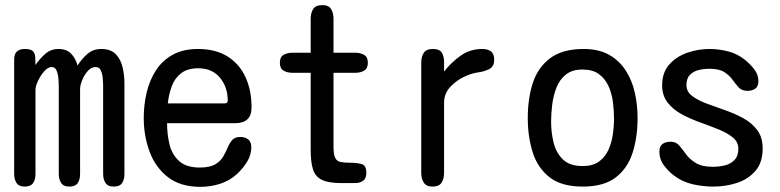

<svg xmlns="http://www.w3.org/2000/svg" viewBox="-20 -724 3040 748"><path d="M76.2 2.9Q53.7 2.9 44.4 -11.2Q35.2 -25.4 35.2 -45.9V-493.2Q35.2 -533.2 77.1 -533.2Q99.6 -533.2 107.9 -524.9Q116.2 -516.6 117.2 -502.4Q118.2 -488.3 118.2 -470.7Q133.8 -494.1 155.8 -513.7Q177.7 -533.2 208 -533.2Q239.3 -533.2 256.8 -515.1Q274.4 -497.1 282.2 -468.8Q297.9 -494.1 320.3 -513.7Q342.8 -533.2 374 -533.2Q412.1 -533.2 431.6 -512.2Q451.2 -491.2 458 -460.4Q464.8 -429.7 464.8 -398.4V-45.9Q464.8 -24.4 455.6 -10.7Q446.3 2.9 422.9 2.9Q400.4 2.9 391.1 -11.2Q381.8 -25.4 381.8 -45.9V-392.6Q381.8 -402.3 380.4 -418.9Q378.9 -435.5 373 -449.2Q367.2 -462.9 352.5 -462.9Q335.9 -462.9 322.3 -447.8Q308.6 -432.6 300.3 -412.1Q292 -391.6 292 -377V-45.9Q292 -24.4 282.7 -10.7Q273.4 2.9 250 2.9Q227.5 2.9 218.3 -11.2Q209 -25.4 209 -45.9V-385.7Q209 -394.5 208 -413.1Q207 -431.6 201.2 -447.3Q195.3 -462.9 181.6 -462.9Q167 -462.9 152.3 -446.3Q137.7 -429.7 127.9 -408.7Q118.2 -387.7 118.2 -374V-45.9Q118.2 -24.4 108.9 -10.7Q99.6 2.9 76.2 2.9Z M760.7 3.9Q682.6 3.9 633.8 -34.2Q585 -72.3 562.5 -133.8Q540 -195.3 540 -264.6Q540 -315.4 551.3 -363.3Q562.5 -411.1 587.4 -449.7Q612.3 -488.3 652.8 -510.7Q693.4 -533.2 751 -533.2Q820.3 -533.2 866.7 -503.9Q913.1 -474.6 936.5 -423.3Q960 -372.1 960 -305.7Q960 -244.1 896.5 -244.1H630.9Q630.9 -200.2 640.6 -160.6Q650.4 -121.1 678.2 -96.2Q706.1 -71.3 757.8 -71.3Q796.9 -71.3 817.9 -83.5Q838.9 -95.7 849.1 -113.3Q859.4 -130.9 866.7 -148.4Q874 -166 884.3 -178.2Q894.5 -190.4 916 -190.4Q935.5 -190.4 947.3 -180.7Q959 -170.9 959 -150.4Q959 -120.1 942.9 -94.2Q926.8 -68.4 905.3 -47.9Q876 -20.5 838.4 -8.3Q800.8 3.9 760.7 3.9ZM633.8 -321.3H855.5Q867.2 -321.3 867.2 -332Q867.2 -384.8 836.9 -421.4Q806.6 -458 752 -458Q710.9 -458 686 -439Q661.1 -419.9 649.4 -388.7Q637.7 -357.4 633.8 -321.3Z M1310.5 -10.7Q1259.8 -10.7 1233.9 -23.4Q1208 -36.1 1199.2 -64.5Q1190.4 -92.8 1190.4 -140.6V-440.4H1119.1Q1099.6 -440.4 1085 -448.7Q1070.3 -457 1070.3 -479.5Q1070.3 -502 1085 -510.3Q1099.6 -518.6 1119.1 -518.6H1190.4V-650.4Q1190.4 -673.8 1200.2 -689Q1210 -704.1 1235.4 -704.1Q1260.7 -704.1 1270 -688.5Q1279.3 -672.9 1279.3 -650.4V-518.6H1364.3Q1383.8 -518.6 1398.4 -510.3Q1413.1 -502 1413.1 -479.5Q1413.1 -457 1398.4 -448.7Q1383.8 -440.4 1364.3 -440.4H1279.3V-153.3Q1279.3 -123 1285.6 -109.4Q1292 -95.7 1307.6 -92.8Q1323.2 -89.8 1349.6 -89.8Q1372.1 -89.8 1389.6 -84.5Q1407.2 -79.1 1407.2 -50.8Q1407.2 -29.3 1395 -20Q1382.8 -10.7 1363.3 -10.7Z M1665 2.9Q1640.6 2.9 1630.9 -12.7Q1621.1 -28.3 1621.1 -50.8V-479.5Q1621.1 -502.9 1630.9 -518.1Q1640.6 -533.2 1666 -533.2Q1692.4 -533.2 1701.2 -518.6Q1710 -503.9 1710 -483.9Q1710 -463.9 1710 -445.3Q1738.3 -481.4 1774.9 -507.3Q1811.5 -533.2 1859.4 -533.2Q1880.9 -533.2 1893.1 -523.4Q1905.3 -513.7 1905.3 -491.2Q1905.3 -464.8 1886.2 -455.1Q1867.2 -445.3 1844.7 -442.4Q1815.4 -438.5 1784.2 -422.9Q1752.9 -407.2 1731.4 -382.3Q1710 -357.4 1710 -323.2V-50.8Q1710 -27.3 1700.2 -12.2Q1690.4 2.9 1665 2.9Z M2250 2.9Q2167 2.9 2120.6 -33.7Q2074.2 -70.3 2055.2 -130.9Q2036.1 -191.4 2036.1 -264.6Q2036.1 -339.8 2055.7 -400.4Q2075.2 -460.9 2123 -497.1Q2170.9 -533.2 2253.9 -533.2Q2312.5 -533.2 2352.5 -510.7Q2392.6 -488.3 2417.5 -449.7Q2442.4 -411.1 2453.1 -363.3Q2463.9 -315.4 2463.9 -263.7Q2463.9 -190.4 2444.8 -129.9Q2425.8 -69.3 2379.4 -33.2Q2333 2.9 2250 2.9ZM2250 -77.1Q2289.1 -77.1 2313 -94.2Q2336.9 -111.3 2349.6 -138.7Q2362.3 -166 2367.2 -198.7Q2372.1 -231.4 2372.1 -262.7Q2372.1 -293.9 2367.7 -327.6Q2363.3 -361.3 2350.1 -389.6Q2336.9 -418 2313 -435.5Q2289.1 -453.1 2249 -453.1Q2209 -453.1 2184.6 -433.6Q2160.2 -414.1 2147.9 -382.8Q2135.7 -351.6 2131.3 -316.4Q2127 -281.2 2127 -250Q2127 -208 2136.7 -168.5Q2146.5 -128.9 2172.9 -103Q2199.2 -77.1 2250 -77.1Z M2758.8 2.9Q2718.8 2.9 2678.2 -6.3Q2637.7 -15.6 2604.5 -41Q2583 -57.6 2565.9 -80.6Q2548.8 -103.5 2548.8 -132.8Q2548.8 -154.3 2561 -163.1Q2573.2 -171.9 2592.8 -171.9Q2613.3 -171.9 2626 -157.2Q2638.7 -142.6 2652.8 -123Q2667 -103.5 2690.9 -88.9Q2714.8 -74.2 2756.8 -74.2Q2781.2 -74.2 2803.7 -79.6Q2826.2 -85 2841.3 -100.6Q2856.4 -116.2 2856.4 -144.5Q2856.4 -170.9 2835 -188.5Q2813.5 -206.1 2779.8 -219.7Q2746.1 -233.4 2708 -247.1Q2669.9 -260.7 2636.2 -278.8Q2602.5 -296.9 2581.1 -324.2Q2559.6 -351.6 2559.6 -391.6Q2559.6 -441.4 2587.4 -472.7Q2615.2 -503.9 2657.7 -518.6Q2700.2 -533.2 2743.2 -533.2Q2780.3 -533.2 2816.4 -523.9Q2852.5 -514.6 2881.8 -491.2Q2901.4 -475.6 2918 -454.6Q2934.6 -433.6 2934.6 -408.2Q2934.6 -387.7 2922.9 -378.9Q2911.1 -370.1 2891.6 -370.1Q2870.1 -370.1 2857.9 -383.3Q2845.7 -396.5 2834 -413.1Q2822.3 -429.7 2802.2 -442.9Q2782.2 -456.1 2744.1 -456.1Q2722.7 -456.1 2702.1 -451.2Q2681.6 -446.3 2668 -432.6Q2654.3 -418.9 2654.3 -392.6Q2654.3 -367.2 2675.8 -350.6Q2697.3 -334 2731 -321.3Q2764.6 -308.6 2802.7 -295.4Q2840.8 -282.2 2874.5 -264.2Q2908.2 -246.1 2929.7 -217.8Q2951.2 -189.5 2951.2 -145.5Q2951.2 -90.8 2922.9 -58.1Q2894.5 -25.4 2850.6 -11.2Q2806.6 2.9 2758.8 2.9Z"/></svg>

Font: Kosugi Maru
Style: Regular
Weight: 400
Designer: MOTOYA
Version: Version 4.002